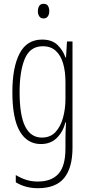

<svg xmlns="http://www.w3.org/2000/svg" viewBox="-20 -747 470 1009"><path d="M201 -539Q253 -539 282 -511Q311 -483 324 -445H327L332 -529H361V29Q361 134 317.5 188Q274 242 179 242Q114 242 63 211V173Q92 190 119 198.5Q146 207 179 207Q251 207 287.5 166Q324 125 324 33V-8Q324 -30 324.5 -52Q325 -74 327 -104H324Q311 -54 278.5 -22Q246 10 195 10Q123 10 84 -57Q45 -124 45 -263Q45 -393 83 -466Q121 -539 201 -539ZM205 -504Q138 -504 110.5 -438.5Q83 -373 83 -263Q83 -140 112.5 -82Q142 -24 200 -24Q245 -24 272 -53.5Q299 -83 311.5 -129.5Q324 -176 324 -226V-317Q324 -370 312 -412.5Q300 -455 273.5 -479.5Q247 -504 205 -504ZM209 -727Q226 -727 232.5 -715.5Q239 -704 239 -689Q239 -671 231 -660.5Q223 -650 209 -650Q194 -650 186.5 -661Q179 -672 179 -688Q179 -704 186 -715.5Q193 -727 209 -727Z"/></svg>

Font: Noto Sans Gujarati UI ExtraCondensed ExtraLight
Style: Regular
Weight: 200
Width: 2
Designer: Jelle Bosma - Monotype Design Team, Universal Thirst
Foundry: Monotype Imaging Inc.
Version: Version 2.106; ttfautohint (v1.8.4.7-5d5b)